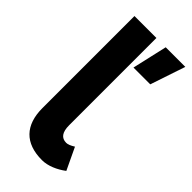

<svg xmlns="http://www.w3.org/2000/svg" viewBox="-227 -752 817 817"><g transform="rotate(45 181.5 -344.0)"><path d="M212 12C248 12 286 -5 318 -29L271 -128C255 -118 243 -113 233 -113C204 -113 189 -133 189 -175V-700H57V-146C57 -44 110 12 212 12ZM209 -542H310L363 -700H245Z"/></g></svg>

Font: HB Figtree Prototype
Style: Bold
Weight: 700
Designer: Alfredo Marco Pradil
Foundry: Hanken Design Co.®
Version: Version 1.002;Glyphs 3.2 (3228)